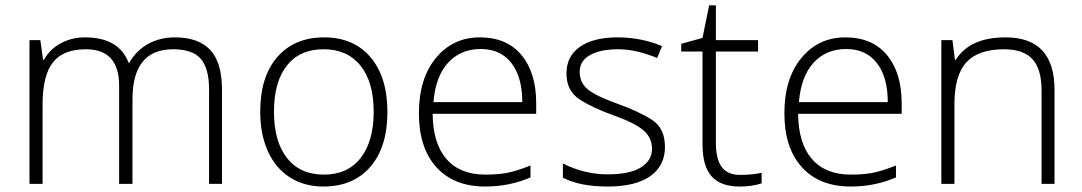

<svg xmlns="http://www.w3.org/2000/svg" viewBox="-20 -679 3997 709"><path d="M752 0V-348.1Q752 -425.8 721.7 -461.4Q691.4 -497.1 619.1 -497.1Q468.8 -497.1 469.2 -311V0H419.9V-362.8Q419.9 -497.1 296.9 -497.1Q213.4 -497.1 175.3 -448.5Q137.2 -399.9 137.2 -293V0H88.9V-530.8H128.9L139.2 -458H142.1Q164.1 -497.6 204.6 -519.3Q245.1 -541 293.9 -541Q419.4 -541 455.1 -446.8H457Q482.9 -492.2 526.6 -516.6Q570.3 -541 626 -541Q712.9 -541 756.3 -494.6Q799.8 -448.2 799.8 -347.2V0Z M1039.3 -436.8Q991.7 -376.5 991.7 -266.6Q991.7 -156.7 1039.8 -95.5Q1087.9 -34.2 1175.8 -34.2Q1263.7 -34.2 1311.8 -95.7Q1359.9 -157.2 1359.9 -266.6Q1359.9 -376 1311.3 -436.5Q1262.7 -497.1 1174.8 -497.1Q1086.9 -497.1 1039.3 -436.8ZM1173.8 9.8Q1104 9.8 1050.8 -23.9Q997.6 -57.6 969.2 -120.6Q940.9 -183.6 940.9 -266.1Q940.9 -396 1004.2 -468.5Q1067.4 -541 1176.8 -541Q1286.1 -541 1348.4 -467.5Q1410.6 -394 1410.6 -265.1Q1410.6 -136.2 1347.7 -63.2Q1284.7 9.8 1173.8 9.8Z M1580.6 -301.8H1908.7Q1908.7 -394 1868.7 -446Q1828.6 -498 1754.9 -498Q1681.2 -498 1634.8 -447.5Q1588.4 -397 1580.6 -301.8ZM1960 -297.9V-258.8H1577.6Q1578.6 -149.4 1628.7 -91.8Q1678.7 -34.2 1772 -34.2Q1817.4 -34.2 1851.8 -40.5Q1886.2 -46.9 1939 -67.9V-23.9Q1861.3 9.8 1772 9.8Q1656.2 9.8 1591.6 -61.5Q1526.9 -132.8 1526.9 -260.7Q1526.9 -388.7 1589.6 -464.8Q1652.3 -541 1752 -541Q1851.6 -541 1905.8 -475.6Q1960 -410.2 1960 -297.9Z M2058.6 -22.9V-75.2Q2138.7 -35.2 2222.7 -35.2Q2306.6 -35.2 2347.2 -61Q2387.7 -86.9 2387.7 -128.9Q2387.7 -170.9 2355.5 -198.2Q2323.2 -225.6 2246.1 -252.9Q2168.9 -280.3 2120.4 -311.8Q2071.8 -343.3 2071.8 -407.7Q2071.8 -471.7 2121.8 -506.3Q2171.9 -541 2259.8 -541Q2347.7 -541 2424.8 -508.8L2406.7 -464.8Q2328.6 -497.1 2262.7 -497.1Q2196.8 -497.1 2158.7 -475.6Q2120.6 -454.1 2120.6 -414.1Q2120.6 -374 2150.1 -349.4Q2179.7 -324.7 2258.8 -296.4Q2337.9 -268.1 2386.7 -237.1Q2435.5 -206.1 2435.5 -136.2Q2435.5 -66.9 2381.3 -28.6Q2327.1 9.8 2224.1 9.8Q2121.1 9.8 2058.6 -22.9Z M2792.5 -41V-2Q2757.3 9.8 2711.4 9.8Q2641.1 9.8 2607.7 -27.8Q2574.2 -65.4 2574.2 -146V-488.8H2495.6V-517.1L2574.2 -539.1L2598.6 -659.2H2623.5V-530.8H2779.3V-488.8H2623.5V-152.8Q2623.5 -91.8 2645 -62.5Q2666.5 -33.2 2712.4 -33.2Q2758.3 -33.2 2792.5 -41Z M2930.2 -301.8H3258.3Q3258.3 -394 3218.3 -446Q3178.2 -498 3104.5 -498Q3030.8 -498 2984.4 -447.5Q2938 -397 2930.2 -301.8ZM3309.6 -297.9V-258.8H2927.2Q2928.2 -149.4 2978.3 -91.8Q3028.3 -34.2 3121.6 -34.2Q3167 -34.2 3201.4 -40.5Q3235.8 -46.9 3288.6 -67.9V-23.9Q3210.9 9.8 3121.6 9.8Q3005.9 9.8 2941.2 -61.5Q2876.5 -132.8 2876.5 -260.7Q2876.5 -388.7 2939.2 -464.8Q3002 -541 3101.6 -541Q3201.2 -541 3255.4 -475.6Q3309.6 -410.2 3309.6 -297.9Z M3826.2 0V-344.2Q3826.2 -424.3 3792.5 -460.7Q3758.8 -497.1 3688 -497.1Q3592.8 -497.1 3548.6 -449Q3504.4 -400.9 3504.4 -293V0H3456.1V-530.8H3497.1L3506.3 -458H3509.3Q3561 -541 3693.4 -541Q3874 -541 3874 -347.2V0Z"/></svg>

Font: OpenSans-Light
Style: Regular
Weight: 300
Foundry: Ascender Corporation
Version: Version 1.10